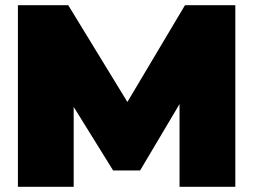

<svg xmlns="http://www.w3.org/2000/svg" viewBox="-20 -718 974 740"><path d="M672 2V-317L520 -61H416L264 -306V2H49V-698H243L471 -325L693 -698H887V2Z"/></svg>

Font: AtCorfu Sans
Style: AtCorfu Sans Black
Weight: 900
Designer: Kostas Teopoulos
Foundry: Kostas Teopoulos
Version: Version 1.00 July 8, 2025, initial release